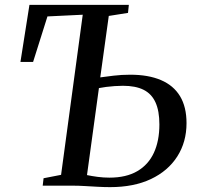

<svg xmlns="http://www.w3.org/2000/svg" viewBox="-20 -763 814 789"><path d="M432.5 6Q408.5 6 381.2 4.5Q354 3 328 1.5Q302 0 281 0H155.5L159 -30.5L231 -44.5L320 -702.5L175 -695.5L116 -508.5H64L101 -743H509.5L506 -710L427 -697.5L392 -445Q413.5 -448 446.5 -452Q479.5 -456 515.5 -456Q589.5 -456 641.2 -434Q693 -412 719.8 -367.8Q746.5 -323.5 746.5 -257Q746.5 -179.5 708.5 -120Q670.5 -60.5 600.2 -27.2Q530 6 432.5 6ZM429.5 -33Q499 -33 544.5 -59.8Q590 -86.5 612.5 -135.5Q635 -184.5 635 -251.5Q635 -307 619 -342.2Q603 -377.5 570 -394Q537 -410.5 485 -410.5Q469 -410.5 451 -409.2Q433 -408 416.2 -405.8Q399.5 -403.5 386.5 -401L337.5 -43.5Q356.5 -39.5 381 -36.2Q405.5 -33 429.5 -33Z"/></svg>

Font: Merriweather 72pt
Style: Italic
Weight: 400
Italic angle: -7.8°
Version: Version 2.101